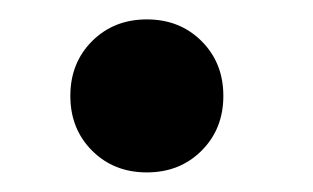

<svg xmlns="http://www.w3.org/2000/svg" viewBox="-20 -428 320 196"><path d="M74 -274.2Q51.8 -296.4 51.8 -330.1Q51.8 -363.8 74 -386Q96.2 -408.2 129.9 -408.2Q163.6 -408.2 185.8 -386Q208 -363.8 208 -330.1Q208 -296.4 185.8 -274.2Q163.6 -252 129.9 -252Q96.2 -252 74 -274.2Z"/></svg>

Font: Flanker Steampunk
Style: Bold
Weight: 700
Designer: Alexey Kryukov, Leonardo Di Lena
Foundry: Alexey Kryukov, Leonardo Di Lena
Version: 1.210